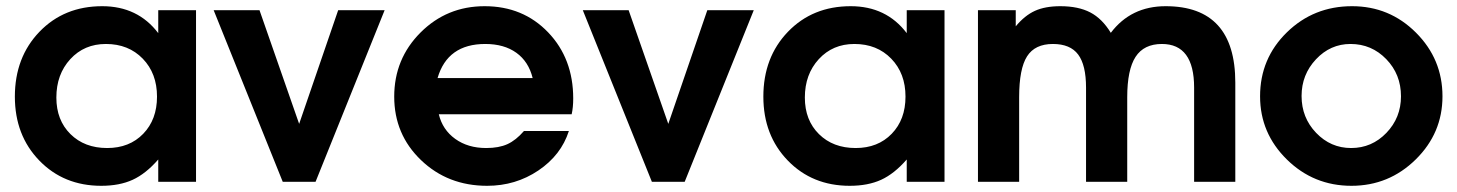

<svg xmlns="http://www.w3.org/2000/svg" viewBox="-20 -587 4706 620"><path d="M28 -275Q28 -402 107.5 -484.5Q187 -567 310 -567Q425 -567 491 -480V-554H613V0H491V-72Q451 -26 408.5 -6.5Q366 13 307 13Q186 13 107 -68.5Q28 -150 28 -275ZM162 -272Q162 -199 207.5 -154Q253 -109 326 -109Q398 -109 442.5 -155Q487 -201 487 -275Q487 -350 441 -397.5Q395 -445 322 -445Q252 -445 207 -396Q162 -347 162 -272Z M893 0 670 -554H818L946 -187L1072 -554H1222L999 0Z M1672 -164H1817Q1792 -86 1718.5 -36.5Q1645 13 1553 13Q1426 13 1339.5 -70Q1253 -153 1253 -275Q1253 -397 1338 -482Q1423 -567 1545 -567Q1669 -567 1750 -482.5Q1831 -398 1831 -269Q1831 -240 1826 -218H1397Q1409 -168 1450 -138.5Q1491 -109 1550 -109Q1591 -109 1618.5 -121.5Q1646 -134 1672 -164ZM1393 -335H1700Q1687 -388 1647.5 -416.5Q1608 -445 1547 -445Q1425 -445 1393 -335Z M2085 0 1862 -554H2010L2138 -187L2264 -554H2414L2191 0Z M2445 -275Q2445 -402 2524.5 -484.5Q2604 -567 2727 -567Q2842 -567 2908 -480V-554H3030V0H2908V-72Q2868 -26 2825.5 -6.5Q2783 13 2724 13Q2603 13 2524 -68.5Q2445 -150 2445 -275ZM2579 -272Q2579 -199 2624.5 -154Q2670 -109 2743 -109Q2815 -109 2859.5 -155Q2904 -201 2904 -275Q2904 -350 2858 -397.5Q2812 -445 2739 -445Q2669 -445 2624 -396Q2579 -347 2579 -272Z M3138 0V-554H3260V-502Q3289 -537 3322 -552Q3355 -567 3404 -567Q3462 -567 3500.5 -547Q3539 -527 3567 -481Q3632 -567 3744 -567Q3969 -567 3969 -320V0H3836V-304Q3836 -445 3732 -445Q3674 -445 3647 -403.5Q3620 -362 3620 -273V0H3487V-304Q3487 -377 3461.5 -411Q3436 -445 3380 -445Q3322 -445 3296.5 -405Q3271 -365 3271 -273V0Z M4049 -276Q4049 -398 4135.5 -482.5Q4222 -567 4346 -567Q4467 -567 4552.5 -481.5Q4638 -396 4638 -276Q4638 -157 4551.5 -72Q4465 13 4344 13Q4222 13 4135.5 -72Q4049 -157 4049 -276ZM4343 -109Q4410 -109 4457 -158Q4504 -207 4504 -276Q4504 -347 4456.5 -396Q4409 -445 4341 -445Q4276 -445 4229.5 -395.5Q4183 -346 4183 -277Q4183 -207 4230 -158Q4277 -109 4343 -109Z"/></svg>

Font: Involve
Style: Bold
Weight: 700
Designer: Stefan Peev
Foundry: Context Ltd.
Version: Version 1.001